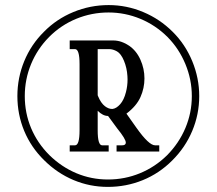

<svg xmlns="http://www.w3.org/2000/svg" viewBox="-20 -731 857 760"><path d="M366.7 -536.6V-354L368.2 -350.1Q379.4 -322.8 395.5 -310.5Q409.7 -299.8 422.9 -299.8H425.8Q440.9 -301.8 455.8 -318.6Q470.7 -335.4 478.5 -366.2Q484.9 -390.6 484.9 -416.5Q484.9 -422.9 484.4 -429.7Q482.4 -462.4 470.7 -490.5Q459 -518.6 443.1 -527.6Q427.2 -536.6 412.1 -536.6ZM480.5 -281.2 520.5 -224.6Q569.3 -155.8 593.8 -155.8H610.4V-131.3H441.4V-155.8H463.4Q478 -155.8 478 -166.5Q478 -180.7 444.3 -222.2L407.7 -272Q387.2 -272 366.7 -292.5V-214.8Q366.7 -155.8 384.3 -155.8H410.2V-131.3H255.9V-155.8H276.9Q294.9 -155.8 294.9 -214.8V-477.5Q294.9 -536.6 276.9 -536.6H255.9V-570.8H429.7Q460.9 -570.3 490.7 -550.3Q520 -530.3 535.9 -494.6Q551.8 -459 551.8 -420.4Q551.8 -382.3 536.1 -346.9Q520.5 -311.5 480.5 -281.2ZM410.2 -710.9Q481 -710.9 546.9 -683.3Q612.8 -655.8 663.6 -605Q713.4 -555.7 741 -488.8Q768.6 -421.9 768.6 -350.6Q768.6 -278.8 741 -212.9Q713.4 -147 661.6 -95.7Q610.4 -44.4 544.9 -17.8Q479.5 8.8 406.7 8.8Q335.4 8.8 271 -18.3Q206.5 -45.4 154.8 -96.7Q103 -147.5 75.9 -212.6Q48.8 -277.8 48.8 -350.6Q48.8 -422.9 75.9 -488.8Q103 -554.7 153.8 -605Q203.6 -655.8 270.3 -683.3Q336.9 -710.9 410.2 -710.9ZM174.3 -584.5Q127.9 -537.6 103 -477.3Q78.1 -417 78.1 -350.6Q78.1 -283.7 103 -224.1Q127.9 -164.6 175.3 -117.2Q223.1 -70.3 282.2 -45.4Q341.3 -20.5 407.2 -20.5Q474.1 -20.5 533.9 -45.2Q593.8 -69.8 641.1 -116.2Q688.5 -164.1 713.9 -224.4Q739.3 -284.7 739.3 -350.6Q739.3 -416 713.9 -477.3Q688.5 -538.6 643.1 -584.5Q596.2 -631.3 535.6 -656.5Q475.1 -681.6 409.7 -681.6Q342.8 -681.6 281.7 -656.5Q220.7 -631.3 174.3 -584.5Z"/></svg>

Font: Daray
Style: Regular
Weight: 400
Designer: Maxim Raikov
Foundry: Maxim Raikov
Version: Version 1.00 May 24, 2021, initial release